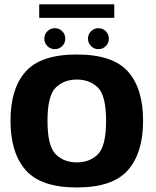

<svg xmlns="http://www.w3.org/2000/svg" viewBox="-20 -847 708 872"><path d="M328.8 4.4Q491.9 4.4 560.9 -74.2Q629.9 -152.7 629.9 -298.7Q629.9 -445.2 560.9 -522.3Q491.9 -599.5 328.8 -599.5Q166 -599.5 96.8 -522.3Q27.7 -445.2 27.7 -298.7Q27.7 -152.7 96.8 -74.2Q166 4.4 328.8 4.4ZM328.8 -109.4Q270.6 -109.4 233.2 -146.3Q195.7 -183.2 195.7 -298Q195.7 -412.9 233.2 -449.3Q270.6 -485.7 328.8 -485.7Q387.3 -485.7 424.6 -449.3Q461.8 -412.9 461.8 -298Q461.8 -183.2 424.6 -146.3Q387.3 -109.4 328.8 -109.4ZM229.3 -623.8Q248.7 -623.8 262.6 -637.7Q276.5 -651.6 276.5 -671.4Q276.5 -691.2 262.6 -705.1Q248.7 -719 229.3 -719Q209.1 -719 195.2 -705.1Q181.3 -691.2 181.3 -671.4Q181.3 -651.6 195.2 -637.7Q209.1 -623.8 229.3 -623.8ZM426.8 -623.8Q447 -623.8 460.7 -637.7Q474.5 -651.6 474.5 -671.4Q474.5 -691.2 460.7 -705.1Q447 -719 426.8 -719Q407.5 -719 393.5 -705.1Q379.6 -691.2 379.6 -671.4Q379.6 -651.6 393.4 -637.7Q407.1 -623.8 426.8 -623.8ZM158.1 -765.8H499V-827.4H158.1Z"/></svg>

Font: Anybody Thin
Style: Regular
Weight: 100
Designer: Tyler Finck
Foundry: Etcetera Type Company
Version: Version 1.114;gftools[0.9.25]